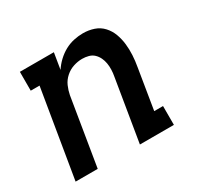

<svg xmlns="http://www.w3.org/2000/svg" viewBox="-119 -670 838 812"><g transform="rotate(-30 300.0 -264.0)"><path d="M33 0 104 -428H61V-520H227L214 -441Q227 -461 245 -478Q263 -495 284 -506.5Q305 -518 328 -523Q351 -528 373 -528Q401 -528 426 -519.5Q451 -511 468.5 -492Q486 -473 495 -448.5Q504 -424 507 -397.5Q510 -371 508.5 -343.5Q507 -316 502 -288L470 -92H513V0H347L397 -303Q400 -319 400.5 -335Q401 -351 398.5 -366Q396 -381 389.5 -394.5Q383 -408 372.5 -418Q362 -428 347 -432Q332 -436 316 -436Q295 -436 273.5 -429Q252 -422 234.5 -406.5Q217 -391 208 -370.5Q199 -350 195 -329L141 0Z"/></g></svg>

Font: Iosevka Etoile Semibold
Style: Italic
Weight: 600
Italic angle: -9°
Designer: Belleve Invis
Foundry: Belleve Invis
Version: Version 22.1.2; ttfautohint (v1.8.4)